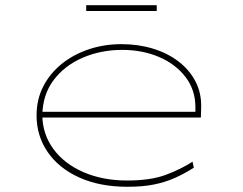

<svg xmlns="http://www.w3.org/2000/svg" viewBox="-20 -705 930 735"><path d="M468 10Q362 10 283.5 -25.5Q205 -61 162.5 -123Q120 -185 120 -263Q120 -325 146 -375Q172 -425 217 -461Q262 -497 320.5 -516.5Q379 -536 445 -536Q509 -536 565 -519Q621 -502 663 -470Q705 -438 728.5 -393Q752 -348 750 -291L749 -255H132V-277H738L728 -270V-295Q728 -361 690 -410.5Q652 -460 588.5 -487Q525 -514 448 -514Q366 -514 296.5 -484Q227 -454 185 -398Q143 -342 142 -263Q143 -191 184.5 -134.5Q226 -78 299.5 -46Q373 -14 467 -14Q557 -14 615.5 -36Q674 -58 717 -86L722 -63Q684 -39 647.5 -23Q611 -7 568.5 1.5Q526 10 468 10ZM310 -663V-685H580V-663Z"/></svg>

Font: Lexend Zetta Thin
Style: Regular
Weight: 250
Version: Version 1.007